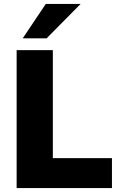

<svg xmlns="http://www.w3.org/2000/svg" viewBox="-20 -961 618 981"><path d="M65 0V-705H250V-153H552V0ZM96 -765 214 -941H392L218 -765Z"/></svg>

Font: Mulish Black
Style: Regular
Weight: 900
Designer: Vernon Adams
Foundry: Vernon Adams
Version: Version 3.603; ttfautohint (v1.8.3)